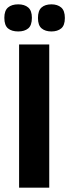

<svg xmlns="http://www.w3.org/2000/svg" viewBox="-30 -865 319 885"><path d="M58 0V-660H197V0ZM207 -720Q179 -720 162 -734Q145 -748 145 -782Q145 -816 161.5 -830.5Q178 -845 207 -845Q235 -845 252 -830.5Q269 -816 269 -782Q269 -748 252 -734Q235 -720 207 -720ZM54 -720Q24 -720 7 -734Q-10 -748 -10 -783Q-10 -816 7 -830.5Q24 -845 54 -845Q83 -845 100 -830.5Q117 -816 117 -783Q117 -748 100 -734Q83 -720 54 -720Z"/></svg>

Font: Bricolage Grotesque 10pt Condensed Bricolage Grotesque 10pt Condensed Regular
Style: Bold
Weight: 700
Width: 3
Designer: Mathieu Triay
Foundry: Atelier Triay
Version: Version 1.000; ttfautohint (v1.8.4.7-5d5b);gftools[0.9.32]